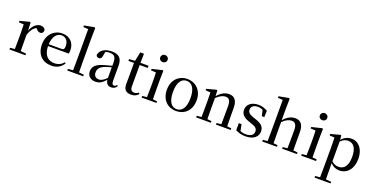

<svg xmlns="http://www.w3.org/2000/svg" viewBox="-28 -1828 6050 3106"><g transform="rotate(20 2997.5 -274.5)"><path d="M219 -319C246 -400 282 -448 332 -475L341 -466C365 -439 384 -424 411 -424C450 -424 467 -448 467 -485C458 -520 425 -537 385 -537C318 -537 252 -480 219 -388L213 -526L200 -534L34 -490V-465L119 -459C121 -410 122 -363 122 -295V-230L120 -37L40 -28V0H316V-28L221 -38L219 -230Z M767 15C859 15 929 -27 972 -99L955 -112C916 -65 866 -39 796 -39C689 -39 611 -108 608 -265H965C969 -281 971 -301 971 -325C971 -445 894 -537 759 -537C624 -537 506 -432 506 -260C506 -78 615 15 767 15ZM609 -297C615 -432 678 -504 756 -504C832 -504 878 -446 878 -360C878 -316 867 -297 830 -297Z M1122 0H1310V-28L1225 -36L1223 -230V-644L1226 -800L1211 -809L1040 -777V-750L1125 -745V-230L1123 -36L1036 -28V0Z M1792 14C1836 14 1868 -3 1890 -42L1874 -56C1857 -36 1845 -29 1829 -29C1803 -29 1789 -46 1789 -104V-355C1789 -483 1733 -537 1612 -537C1491 -537 1414 -486 1397 -402C1402 -377 1420 -363 1446 -363C1473 -363 1493 -378 1498 -420L1512 -493C1537 -502 1560 -505 1583 -505C1662 -505 1695 -475 1695 -365V-321C1653 -310 1607 -298 1568 -287C1430 -247 1382 -196 1382 -116C1382 -32 1442 15 1522 15C1596 15 1639 -17 1697 -80C1705 -21 1735 14 1792 14ZM1695 -111C1635 -55 1601 -38 1565 -38C1511 -38 1476 -68 1476 -130C1476 -189 1509 -232 1590 -263C1620 -274 1657 -285 1695 -295Z M2136 15C2194 15 2235 -5 2263 -42L2248 -60C2221 -42 2202 -33 2173 -33C2130 -33 2106 -59 2106 -119V-484H2245V-522H2106L2109 -679H2045L2013 -523L1912 -515V-484H2008V-215C2008 -178 2007 -155 2007 -122C2007 -28 2049 15 2136 15Z M2439 -655C2474 -655 2503 -680 2503 -716C2503 -751 2474 -777 2439 -777C2404 -777 2376 -751 2376 -716C2376 -680 2404 -655 2439 -655ZM2394 0H2571V-28L2497 -36L2495 -230V-382L2498 -526L2485 -534L2308 -491V-466L2394 -461C2396 -411 2398 -362 2398 -294V-230C2398 -176 2397 -92 2395 -36L2315 -28V0Z M2911 15C3051 15 3168 -81 3168 -261C3168 -441 3046 -537 2911 -537C2777 -537 2656 -440 2656 -261C2656 -82 2771 15 2911 15ZM2911 -17C2817 -17 2761 -101 2761 -260C2761 -420 2817 -504 2911 -504C3005 -504 3062 -420 3062 -260C3062 -101 3005 -17 2911 -17Z M3674 0H3849V-28L3776 -36C3774 -91 3773 -174 3773 -230V-348C3773 -482 3719 -537 3630 -537C3564 -537 3500 -508 3432 -431L3427 -526L3414 -534L3248 -490V-465L3333 -459C3335 -410 3336 -363 3336 -295V-230L3334 -36L3254 -28V0H3508V-28L3435 -36L3433 -230V-398C3494 -458 3550 -479 3589 -479C3645 -479 3677 -446 3677 -352V-230L3675 -36L3596 -28V0Z M4107 15C4245 15 4319 -52 4319 -145C4319 -217 4279 -265 4177 -299L4125 -317C4051 -342 4023 -369 4023 -415C4023 -467 4063 -503 4136 -503C4168 -503 4195 -496 4223 -481L4246 -382H4289L4293 -492C4241 -522 4197 -537 4135 -537C4010 -537 3940 -470 3940 -382C3940 -305 3991 -260 4074 -232L4127 -213C4209 -188 4233 -159 4233 -112C4233 -55 4188 -18 4102 -18C4062 -18 4032 -25 4004 -38L3982 -149H3935L3934 -27C3989 1 4039 15 4107 15Z M4812 0H4989V-28L4915 -36C4914 -91 4913 -174 4913 -230V-346C4913 -483 4858 -537 4768 -537C4699 -537 4635 -505 4570 -430V-644L4573 -800L4558 -809L4389 -777V-750L4474 -745V-230L4472 -36L4392 -28V0H4645V-28L4574 -36L4572 -230V-399C4632 -459 4686 -479 4727 -479C4782 -479 4816 -446 4816 -352V-230C4816 -174 4815 -92 4814 -36L4735 -28V0Z M5187 -655C5222 -655 5251 -680 5251 -716C5251 -751 5222 -777 5187 -777C5152 -777 5124 -751 5124 -716C5124 -680 5152 -655 5187 -655ZM5142 0H5319V-28L5245 -36L5243 -230V-382L5246 -526L5233 -534L5056 -491V-466L5142 -461C5144 -411 5146 -362 5146 -294V-230C5146 -176 5145 -92 5143 -36L5063 -28V0Z M5723 15C5853 15 5950 -92 5950 -265C5950 -433 5860 -537 5738 -537C5677 -537 5616 -512 5567 -455L5561 -526L5548 -534L5383 -490V-465L5469 -459C5471 -410 5472 -361 5472 -293V23L5470 225L5387 232V260H5663V232L5570 224L5568 23V-57C5614 -3 5669 15 5723 15ZM5569 -427C5616 -474 5656 -486 5697 -486C5786 -486 5845 -418 5845 -263C5845 -98 5778 -37 5693 -37C5646 -37 5609 -49 5569 -87Z"/></g></svg>

Font: Source Han Serif SC Medium
Style: Regular
Weight: 500
Designer: Ryoko NISHIZUKA 西塚涼子 (kana & ideographs); Frank Grießhammer (Latin, Greek & Cyrillic); Wenlong ZHANG 张文龙 (bopomofo); San
Foundry: Adobe
Version: Version 2.003;hotconv 1.1.1;makeotfexe 2.6.0